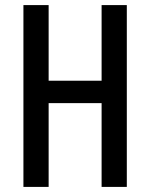

<svg xmlns="http://www.w3.org/2000/svg" viewBox="-20 -785 589 754"><path d="M478 -51H379V-380H171V-51H72V-765H171V-468H379V-765H478Z"/></svg>

Font: Noto Sans Tamil UI ExtraCondensed Medium
Style: Regular
Weight: 500
Width: 2
Designer: Jelle Bosma - Monotype Design Team
Foundry: Monotype Imaging Inc.
Version: Version 2.004; ttfautohint (v1.8.4.7-5d5b)